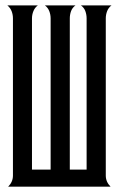

<svg xmlns="http://www.w3.org/2000/svg" viewBox="-20 -704 452 724"><path d="M243.2 -64.5H306.6V-634.8Q306.6 -648.9 301.8 -662.1Q296.9 -675.3 285.2 -683.6H400.4Q389.2 -675.3 384 -662.1Q378.9 -648.9 378.9 -634.8V-42Q378.9 -18.1 397 0H10.7Q28.8 -18.1 28.8 -42V-634.8Q28.8 -648.9 23.9 -661.6Q19 -674.3 7.8 -683.6H122.6Q111.3 -675.3 106 -662.1Q100.6 -648.9 100.6 -634.8V-64.5H170.9V-634.8Q170.9 -648.9 165.8 -662.1Q160.6 -675.3 149.4 -683.6H264.6Q252.9 -675.3 248 -662.1Q243.2 -648.9 243.2 -634.8Z"/></svg>

Font: XAYAX
Style: Regular
Weight: 400
Designer: Peter Wiegel
Foundry: Peter Wiegel
Version: Version 1.000 2009 initial release